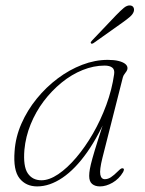

<svg xmlns="http://www.w3.org/2000/svg" viewBox="-20 -676 533 704"><path d="M355.5 -97Q344.5 -52.5 347.8 -35.8Q351 -19 364.5 -19Q375.5 -19 386.5 -26Q397.5 -33 414 -49.5Q420 -55.5 424 -57.8Q428 -60 431.5 -58.5Q435 -57 434.2 -53Q433.5 -49 431 -44.5Q416.5 -20 392.8 -6.2Q369 7.5 346.5 7.5Q328.5 7.5 317.8 -1.5Q307 -10.5 307 -31Q307 -42 309.5 -56.2Q312 -70.5 319 -95.8Q326 -121 339.5 -163.5Q353 -206 374.5 -272.5L381 -270.5Q343.5 -180.5 299.8 -118.2Q256 -56 209 -24.2Q162 7.5 116.5 7.5Q75 7.5 51.5 -22.2Q28 -52 33.5 -121.5Q37 -173.5 58.5 -222.5Q80 -271.5 114.5 -314Q149 -356.5 191.8 -388.5Q234.5 -420.5 281.5 -438.5Q328.5 -456.5 375 -456.5Q398.5 -456.5 414.5 -452.5Q430.5 -448.5 439 -441.8Q447.5 -435 447.5 -426Q447.5 -420.5 444 -415Q440.5 -409.5 436.2 -404Q432 -398.5 430.5 -392.5ZM69.5 -127Q64.5 -66 81.8 -40.5Q99 -15 132 -15Q160.5 -15 193.5 -37.2Q226.5 -59.5 259.5 -98.2Q292.5 -137 321 -186.5Q349.5 -236 370 -291.8Q390.5 -347.5 398.5 -404Q401 -421 391.5 -428.2Q382 -435.5 363.5 -435.5Q323.5 -435.5 283 -419.2Q242.5 -403 206 -373.2Q169.5 -343.5 140.2 -304.8Q111 -266 92.5 -220.5Q74 -175 69.5 -127ZM405.5 -620Q422.5 -637.5 434.2 -647.2Q446 -657 457.5 -656Q466.5 -655 469.8 -648Q473 -641 470 -632.5Q466.5 -623 456 -614Q445.5 -605 431.5 -595L323 -518Q321 -516.5 318.2 -515.8Q315.5 -515 314 -517Q311.5 -519 313.2 -522Q315 -525 317.5 -527.5Z"/></svg>

Font: Fraunces Thin
Style: Italic
Weight: 250
Italic angle: -16°
Version: Version 1.000;[b76b70a41]